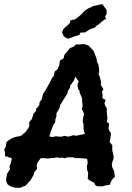

<svg xmlns="http://www.w3.org/2000/svg" viewBox="-50 -891 634 919"><path d="M48 8 19 7 1 1 -13 -8 -19 -19 -21 -33 -15 -62 -2 -81 -5 -95 0 -104 6 -129 5 -135 -6 -137 -17 -142 -26 -143V-161L-30 -174L-22 -190L-19 -210L-12 -217L8 -230L26 -236L43 -239L52 -242L71 -258L86 -278L91 -290L89 -305L103 -322L110 -346L122 -360L123 -370L138 -387L139 -400L150 -417L154 -433L156 -442L167 -458L174 -470L183 -486L189 -497L199 -518L207 -526L212 -549L224 -558L233 -577L237 -602L254 -611L259 -630L280 -654L283 -660L303 -668L314 -679L325 -678L352 -680L363 -677L374 -673L383 -663L397 -649L405 -629L412 -612L414 -596L420 -584L424 -566L425 -552L422 -537L426 -527L430 -515L434 -496L432 -486L445 -464L438 -453L441 -436L440 -421L455 -413L450 -395L455 -382L461 -373V-355L463 -337L464 -325L461 -308L473 -298L469 -278L474 -263L481 -255L479 -236L478 -226L475 -211L488 -195L487 -182L488 -168L493 -147L494 -134L489 -119L485 -106L487 -91L496 -72L500 -45L486 -31L482 -23L475 -6L458 -4L439 1L414 0L407 -4L400 -17L381 -26L370 -35L372 -65L367 -77L366 -97L370 -111L367 -131L346 -133L332 -134H312L300 -138H294H272L259 -133L248 -137L239 -135L218 -138L212 -135L191 -134L179 -132L164 -134H145L129 -112L126 -98L127 -82L113 -66L111 -54L98 -31L88 -19L72 -2L59 2ZM203 -235 217 -239 232 -237H247L256 -241L278 -237L302 -244L313 -241L333 -245L356 -250L350 -271V-283V-295L346 -310L347 -323L352 -346L348 -357L341 -371L345 -378V-394L343 -405V-419L340 -428L331 -447L332 -454L324 -465L321 -480L322 -491L327 -501L311 -524L304 -506L295 -493L286 -482L284 -469L275 -457L274 -446L262 -426L250 -408L245 -399L238 -388L235 -375L229 -363L220 -349V-335L215 -319L214 -305L204 -290L198 -274L191 -255L186 -238ZM274 -706 256 -716 247 -736 252 -750 264 -762 275 -771 285 -782 287 -794 308 -798 326 -811 340 -823 346 -830 360 -843 373 -851 387 -857 396 -862 412 -865 427 -869 440 -871 451 -856 460 -844 461 -826 453 -812 458 -801 446 -794 438 -788 427 -778 411 -767 404 -759 386 -753 377 -749 358 -736 335 -735 330 -724 304 -716 283 -708Z"/></svg>

Font: Winky Rough Medium
Style: Italic
Weight: 500
Italic angle: -8.97852°
Designer: Simon Atzbach
Foundry: typofactur
Version: Version 1.206; ttfautohint (v1.8.4.7-5d5b)